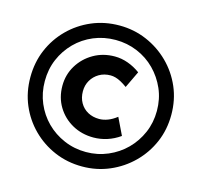

<svg xmlns="http://www.w3.org/2000/svg" viewBox="-105 -825 997 950"><g transform="rotate(15 394.0 -350.0)"><path d="M33 -350Q33 -426 60.5 -491Q88 -556 137.5 -605.5Q187 -655 252.5 -683Q318 -711 394 -711Q468 -711 533.5 -683Q599 -655 649 -605.5Q699 -556 727 -491Q755 -426 755 -350Q755 -274 727 -209Q699 -144 649 -94.5Q599 -45 533.5 -17Q468 11 394 11Q318 11 252.5 -17Q187 -45 137.5 -94.5Q88 -144 60.5 -209Q33 -274 33 -350ZM197 -350Q197 -407 225.5 -454Q254 -501 302.5 -529Q351 -557 411 -557Q445 -557 478.5 -545Q512 -533 542 -511L501 -425Q483 -438 468 -446Q453 -454 440 -457.5Q427 -461 415 -461Q382 -461 356.5 -446Q331 -431 316.5 -406Q302 -381 302 -350Q302 -317 316.5 -291.5Q331 -266 356.5 -252Q382 -238 415 -238Q436 -238 458.5 -246.5Q481 -255 504 -273L546 -186Q515 -164 480.5 -153Q446 -142 411 -142Q351 -142 302.5 -169Q254 -196 225.5 -243Q197 -290 197 -350ZM681 -350Q681 -411 658.5 -462.5Q636 -514 597 -553.5Q558 -593 505.5 -615Q453 -637 394 -637Q334 -637 281.5 -615Q229 -593 190 -553.5Q151 -514 129 -462.5Q107 -411 107 -350Q107 -290 129 -238Q151 -186 190 -147Q229 -108 281.5 -85.5Q334 -63 394 -63Q453 -63 505.5 -85.5Q558 -108 597 -147Q636 -186 658.5 -238Q681 -290 681 -350Z"/></g></svg>

Font: Mach Medium
Style: Regular
Weight: 500
Version: Version 1.002